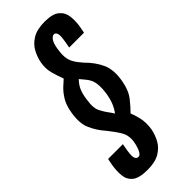

<svg xmlns="http://www.w3.org/2000/svg" viewBox="-299 -713 885 885"><g transform="rotate(-45 143.0 -270.5)"><path d="M71 139Q17 139 -5.8 120.5Q-28.5 102 -31.5 72.2Q-34.5 42.5 -29 8L-22.5 -25.5H74L67.5 10.5Q62.5 43 67.2 55Q72 67 83.5 67Q94.5 67 103.5 49.2Q112.5 31.5 117.5 3Q123.5 -34.5 106.2 -63.2Q89 -92 62 -125Q35 -155 16.8 -194.8Q-1.5 -234.5 10 -300Q17 -339.5 33.2 -365.2Q49.5 -391 66.8 -406.8Q84 -422.5 95 -432.5Q94.5 -435 90.5 -444.5Q84 -461.5 75.5 -492Q67 -522.5 73 -558Q78 -586.5 92.8 -614.8Q107.5 -643 137.5 -661.5Q167.5 -680 218 -680Q269.5 -680 292.2 -661Q315 -642 318.5 -612.2Q322 -582.5 317 -549.5L310.5 -515.5H214L220.5 -552.5Q226 -586 221.2 -597.2Q216.5 -608.5 207 -608.5Q196.5 -608.5 186.5 -594.5Q176.5 -580.5 171.5 -548.5Q167 -520 168.8 -500Q170.5 -480 180.5 -461.5Q190.5 -443 211.5 -419.5Q250.5 -381 269.5 -338.8Q288.5 -296.5 277 -232.5Q268 -182 243.8 -151.2Q219.5 -120.5 199 -100.5Q204.5 -90 213.2 -56.2Q222 -22.5 215.5 19.5Q210 48 195.5 75.5Q181 103 151.2 121Q121.5 139 71 139ZM148 -151Q176.5 -187.5 185 -245Q189 -270.5 187.8 -293.2Q186.5 -316 179 -332.5Q172 -347 161.2 -359Q150.5 -371 142.5 -381.5Q124 -363 115 -341.8Q106 -320.5 102 -290.5Q97.5 -262 99.2 -243.2Q101 -224.5 110 -209.5Q120 -190.5 130.2 -177.2Q140.5 -164 148 -151Z"/></g></svg>

Font: Anybody UltraCondensed Regular
Style: Bold Italic
Weight: 700
Width: 1
Italic angle: -10°
Designer: Tyler Finck
Foundry: Etcetera Type Company
Version: Version 1.010; ttfautohint (v1.8.3) -l 8 -r 50 -G 200 -x 14 